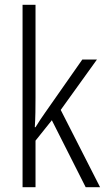

<svg xmlns="http://www.w3.org/2000/svg" viewBox="-20 -780 441 800"><path d="M128 -373Q128 -341 127.5 -311Q127 -281 125 -250H128Q138 -266 148 -281.5Q158 -297 169 -312L323 -532H384L233 -322L397 0H337L196 -279L128 -194V0H74V-760H128Z"/></svg>

Font: Noto Sans Devanagari UI Condensed Light
Style: Regular
Weight: 300
Width: 3
Designer: Jelle Bosma - Monotype Design Team
Foundry: Monotype Imaging Inc.
Version: Version 2.004; ttfautohint (v1.8.4.7-5d5b)